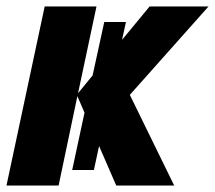

<svg xmlns="http://www.w3.org/2000/svg" viewBox="-33 -573 664 593"><path d="M-13 0H148L206 -276L228 -225L190 -48H257L273 -122L326 0H505L368 -280L611 -553H429L344 -450L356 -505H289L253 -340L208 -285L265 -553H105Z"/></svg>

Font: Noto Sans ExtraCondensed Black
Style: Italic
Weight: 900
Width: 2
Italic angle: -12°
Designer: Monotype Design Team
Foundry: Monotype Imaging Inc.
Version: Version 2.013